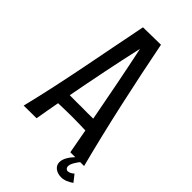

<svg xmlns="http://www.w3.org/2000/svg" viewBox="-253 -767 966 966"><g transform="rotate(45 229.5 -284.5)"><path d="M459 105 430 68C421 76 409 84 397 84C387 84 380 75 380 65C380 47 396 24 409 7H437C377 -223 325 -465 279 -698L153 -696C106 -464 64 -223 7 7L98 6C105 -37 113 -80 121 -124C155 -125 189 -126 222 -126C253 -126 284 -125 315 -124L339 7H374C354 28 335 55 335 81C335 112 364 129 395 129C418 129 439 119 459 105ZM219 -609C248 -472 275 -333 301 -194C274 -193 247 -194 219 -194C190 -194 162 -193 134 -194C160 -332 188 -472 219 -609Z"/></g></svg>

Font: Englebert
Style: Regular
Weight: 400
Designer: Astigmatic (AOETI)
Foundry: Astigmatic (AOETI)
Version: Version 1.000